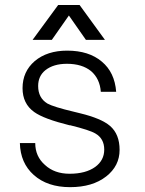

<svg xmlns="http://www.w3.org/2000/svg" viewBox="-20 -734 582 769"><path d="M59.6 -161.1Q61.5 -81.1 115.2 -33.2Q169.9 15.6 260.7 15.6Q350.6 15.6 405.3 -27.3Q459 -69.3 459 -133.8Q459 -196.3 420.9 -229.5Q385.7 -259.8 300.8 -280.3L277.3 -286.1Q194.3 -305.7 169.9 -319.3Q132.8 -341.8 132.8 -389.6Q132.8 -429.7 162.1 -453.1Q194.3 -478.5 248 -478.5Q308.6 -478.5 344.7 -449.2Q379.9 -418.9 383.8 -366.2H445.3Q439.5 -444.3 387.7 -487.3Q335.9 -531.2 249 -531.2Q168.9 -531.2 119.1 -489.3Q70.3 -447.3 70.3 -380.9Q70.3 -318.4 117.2 -285.2Q155.3 -257.8 257.8 -232.4H260.7Q339.8 -212.9 362.3 -199.2Q397.5 -178.7 397.5 -134.8Q397.5 -91.8 361.3 -65.4Q323.2 -38.1 258.8 -38.1Q198.2 -38.1 160.2 -73.2Q121.1 -107.4 121.1 -161.1ZM187.5 -574.2 255.9 -671.9 324.2 -574.2H400.4L298.8 -713.9H212.9L110.4 -574.2Z"/></svg>

Font: Dotum
Style: Regular
Weight: 400
Version: Version 2.21